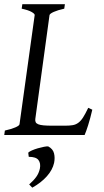

<svg xmlns="http://www.w3.org/2000/svg" viewBox="-20 -635 488 903"><path d="M414.1 -119.1Q404.3 -76.7 394.3 -45.4Q384.3 -14.2 377.9 0H0L2.9 -21Q33.7 -27.8 52.2 -35.9Q70.8 -43.9 71.8 -50.8L143.1 -564Q144 -569.8 128.9 -578.6Q113.8 -587.4 82 -594.2L85 -615.2H285.2L282.2 -594.2Q251.5 -587.4 232.9 -579.1Q214.4 -570.8 212.9 -564L146 -75.2Q145 -66.4 147.9 -60.3Q150.9 -54.2 159.9 -50.5Q168.9 -46.9 184.8 -45.4Q200.7 -43.9 225.1 -43.9H287.1Q307.6 -43.9 322 -46.4Q336.4 -48.8 348.1 -57.4Q359.9 -65.9 370.6 -82.5Q381.3 -99.1 395 -127.9L414.1 -119.1ZM234.4 131.3Q227.1 164.1 200.4 194.1Q173.8 224.1 131.8 247.6L117.2 232.4Q138.2 213.9 150.4 197Q162.6 180.2 167.5 158.2Q172.4 132.8 160.9 117.7Q149.4 102.5 115.2 102.5L112.8 83Q117.2 78.1 129.9 72.5Q142.6 66.9 157.7 62.5Q172.9 58.1 186.8 55.4Q200.7 52.7 207 53.7Q229 65.4 234.1 86.2Q239.3 106.9 234.4 131.3Z"/></svg>

Font: GentiumAlt
Style: Italic
Weight: 400
Italic angle: -7°
Designer: J. Victor Gaultney
Version: Version 1.02; 2005; OFL release